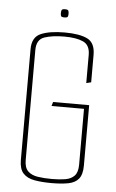

<svg xmlns="http://www.w3.org/2000/svg" viewBox="-52 -757 480 795"><g transform="rotate(5 187.5 -359.0)"><path d="M193 2Q152 2 121.5 -3.5Q91 -9 74.5 -27Q58 -45 58 -82V-543Q58 -593 94.5 -608.5Q131 -624 193 -624Q255 -624 287.5 -608Q320 -592 320 -542V-428L300 -423V-540Q300 -581 271.5 -594Q243 -607 193 -607Q144 -607 111 -596Q78 -585 78 -541V-84Q78 -52 93 -37.5Q108 -23 134 -19Q160 -15 193 -15Q224 -15 248 -19Q272 -23 286 -37.5Q300 -52 300 -84V-316H165L170 -333H320V-82Q320 -45 305.5 -27Q291 -9 262.5 -3.5Q234 2 193 2ZM186 -686Q174 -686 172 -690.5Q170 -695 170 -702Q170 -710 172 -715Q174 -720 186 -720Q198 -720 200 -715Q202 -710 202 -702Q202 -695 200 -690.5Q198 -686 186 -686Z"/></g></svg>

Font: Smooch Sans Thin Thin
Style: Regular
Weight: 250
Version: Version 1.010